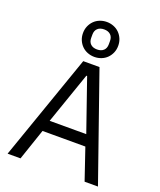

<svg xmlns="http://www.w3.org/2000/svg" viewBox="-173 -1082 987 1188"><g transform="rotate(20 320.5 -488.0)"><path d="M530 0 460 -206H178L108 0H23L267 -698H374L618 0ZM321 -620H316L198 -280H439ZM322 -746Q298 -746 276.5 -754.5Q255 -763 239.5 -778.5Q224 -794 215 -815Q206 -836 206 -861Q206 -886 215 -907Q224 -928 239.5 -943.5Q255 -959 276.5 -967.5Q298 -976 322 -976Q346 -976 367.5 -967.5Q389 -959 404.5 -943.5Q420 -928 429 -907Q438 -886 438 -861Q438 -836 429 -815Q420 -794 404.5 -778.5Q389 -763 367.5 -754.5Q346 -746 322 -746ZM322 -795Q349 -795 364.5 -809.5Q380 -824 380 -850V-872Q380 -898 364.5 -912.5Q349 -927 322 -927Q295 -927 279.5 -912.5Q264 -898 264 -872V-850Q264 -824 279.5 -809.5Q295 -795 322 -795Z"/></g></svg>

Font: IBM Plex Sans Devanagari
Style: Regular
Weight: 400
Designer: Mike Abbink, Paul van der Laan, Pieter van Rosmalen, Erin McLaughlin
Foundry: Bold Monday
Version: Version 1.1